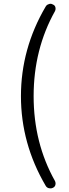

<svg xmlns="http://www.w3.org/2000/svg" viewBox="-20 -826 370 1034"><path d="M276.4 149.4Q279.3 156.2 279.3 162.1Q279.3 166 278.3 169.9Q275.4 180.7 264.6 185.5Q258.8 188.5 252 188.5Q247.1 188.5 243.2 187.5Q231.4 184.6 225.6 173.8Q92.8 -52.7 92.8 -308.1Q92.8 -563.5 225.6 -790Q231.4 -800.8 243.2 -803.7Q247.1 -805.7 252 -805.7Q258.8 -805.7 264.6 -801.8Q275.4 -797.9 278.3 -787.1Q279.3 -783.2 279.3 -779.3Q279.3 -772.5 276.4 -766.6Q161.1 -560.5 161.1 -308.1Q161.1 -55.7 276.4 149.4Z"/></svg>

Font: Gen Jyuu Gothic Normal
Style: Regular
Weight: 300
Designer: [Source Han Sans]
Ryoko NISHIZUKA  (kana & ideographs); Paul D. Hunt (Latin, Greek & Cyrillic); Wenlong ZHANG  (bopomofo
Version: Version 1.002.20150607